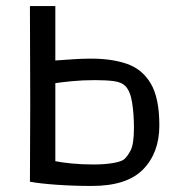

<svg xmlns="http://www.w3.org/2000/svg" viewBox="-20 -602 601 635"><path d="M284 13Q223 13 167 9Q111 5 79 -1L80 -260L79 -582H163V-402Q191 -404 221.5 -406Q252 -408 274 -408Q346 -409 398 -391.5Q450 -374 478.5 -326Q507 -278 507 -187Q507 -97 453.5 -42Q400 13 284 13ZM289 -58Q325 -58 352 -62.5Q379 -67 389 -74Q400 -82 411.5 -103.5Q423 -125 423 -179Q423 -224 417 -262.5Q411 -301 394 -318Q382 -330 357.5 -333.5Q333 -337 294 -337Q253 -337 218 -333.5Q183 -330 163 -327V-69Q181 -65 215.5 -61.5Q250 -58 289 -58Z"/></svg>

Font: Ruda
Style: Regular
Weight: 400
Designer: Mariela Monsalve and Angelina Sanchez
Foundry: Mariela Monsalve and Angelina Sanchez
Version: Version 2.000